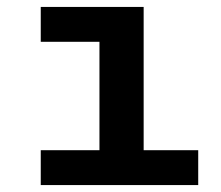

<svg xmlns="http://www.w3.org/2000/svg" viewBox="-20 -536 640 556"><path d="M98 0C98 0 554 0 554 0C554 0 554 -101 554 -101C554 -101 396 -101 396 -101C396 -101 396 -516 396 -516C396 -516 98 -516 98 -516C98 -516 98 -415 98 -415C98 -415 268 -415 268 -415C268 -415 268 -101 268 -101C268 -101 98 -101 98 -101C98 -101 98 0 98 0Z"/></svg>

Font: IBM Plex Mono Mod
Style: SemiBold
Weight: 500
Designer: Mike Abbink, Paul van der Laan, Pieter van Rosmalen
Foundry: Bold Monday
Version: ""